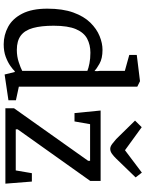

<svg xmlns="http://www.w3.org/2000/svg" viewBox="100 -849 757 997"><g transform="rotate(90 478.5 -350.5)"><path d="M210 8.8Q161.9 8.8 119.3 -14.1Q76.7 -37 50.9 -87.4Q25 -137.8 25 -217.8Q25 -297.5 45 -352.8Q65 -408 97.6 -441.1Q130.2 -474.2 167.4 -489.2Q204.5 -504.3 238.8 -504.3Q283.7 -504.3 310.9 -488.6Q338.2 -472.9 348.9 -462.7L349.4 -477.5L347.9 -492V-620.3L265.2 -643.3V-682.2L401.6 -699L429.9 -685V-69.9L500.5 -54.7V-15.8L366.8 4L354 -48.2L350.2 -49.1Q341.7 -39.6 322.3 -25.9Q303 -12.2 274.9 -1.7Q246.8 8.8 210 8.8ZM239.3 -59.4Q273.1 -59.4 303.1 -69.4Q333.2 -79.4 347.9 -87.3V-425.7Q334.6 -431.4 309.5 -436.4Q284.5 -441.4 253.6 -441.4Q213 -441.4 181.1 -424.7Q149.2 -407.9 131.4 -366.5Q113.6 -325.1 113.6 -250.2Q113.6 -186.4 125.3 -143.7Q137 -101 164.5 -80.2Q192.1 -59.4 239.3 -59.4ZM542.1 0V-44.7L815.1 -429.8V-439.8H624.8L610.6 -358.9H567.3L553.9 -494.5H919.5V-440.6L651.6 -63.8V-53.8H865L879.3 -137.5H922.8L933.7 0ZM753 -544.4Q740.8 -544.4 727.2 -554.7Q713.6 -565 701.9 -575.6L606.2 -673.2L640.4 -707.9L760.1 -621L876.3 -708.6L901.2 -676.2L803.9 -575.6Q791.5 -562.7 778.7 -553.5Q766 -544.4 753 -544.4Z"/></g></svg>

Font: Faustina Light
Style: Regular
Weight: 300
Designer: Alfonso Garcia
Foundry: http://www.omnibus-type.com
Version: Version 1.200